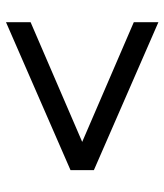

<svg xmlns="http://www.w3.org/2000/svg" viewBox="26 -607 548 640"><g transform="rotate(90 300.0 -287.0)"><path d="M54 -33V-115L453 -287L54 -459V-541L547 -326V-248Z"/></g></svg>

Font: Mulish SemiBold
Style: Regular
Weight: 600
Designer: Vernon Adams
Foundry: Vernon Adams
Version: Version 3.603; ttfautohint (v1.8.3)